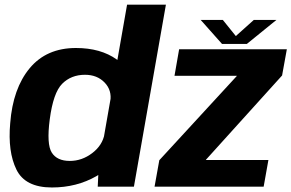

<svg xmlns="http://www.w3.org/2000/svg" viewBox="-20 -805 1257 828"><path d="M401.5 0H557.5L695.5 -785H528L405.5 -86ZM204 3.5Q310.5 3.5 396 -45.5Q481.5 -94.5 492.5 -154L431 -228Q422 -178.5 377.8 -144.8Q333.5 -111 281 -111Q226 -111 203.2 -147Q180.5 -183 194.5 -290Q209.5 -405 248.2 -443.8Q287 -482.5 346.5 -482.5Q399 -482.5 431.2 -449Q463.5 -415.5 455.5 -366.5L542 -439Q553 -499 483.5 -548.5Q414 -598 307.5 -598Q180.5 -598 108 -510.8Q35.5 -423.5 24 -273.5Q13 -151 50.8 -73.8Q88.5 3.5 204 3.5ZM646.5 0H1117L1137.5 -115H868L868.5 -116.5L1196.5 -479.5L1217 -592.5H752.5L732.5 -478H1001.5L1001 -477L667 -114ZM937.5 -615.5H1044.5L1172 -719H1074.5L997 -649.5L941 -719H845.5Z"/></svg>

Font: Anybody
Style: Bold Italic
Weight: 700
Italic angle: -10°
Designer: Tyler Finck
Foundry: Etcetera Type Company
Version: Version 1.113;gftools[0.9.25]